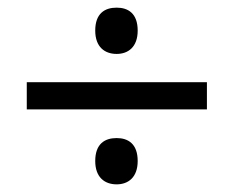

<svg xmlns="http://www.w3.org/2000/svg" viewBox="-20 -603 612 502"><path d="M285 -462C315 -462 340 -480 340 -523C340 -568 315 -583 285 -583C254 -583 229 -568 229 -523C229 -480 254 -462 285 -462ZM50 -317H521V-388H50ZM285 -121C315 -121 340 -139 340 -182C340 -227 315 -242 285 -242C254 -242 229 -227 229 -182C229 -139 254 -121 285 -121Z"/></svg>

Font: Noto Sans Cypriot
Style: Regular
Weight: 400
Designer: Monotype Design Team
Foundry: Monotype Imaging Inc.
Version: Version 2.002